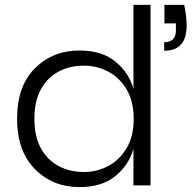

<svg xmlns="http://www.w3.org/2000/svg" viewBox="-20 -760 785 787"><path d="M306 7Q196 7 123 -67Q50 -141 50 -273Q50 -407 123 -480Q196 -553 306 -553Q397 -553 452.5 -508Q508 -463 527 -396V-740H597V0H527V-150Q508 -83 452.5 -38Q397 7 306 7ZM653 -552V-587Q701 -587 701 -635V-664H654V-740H735Q745 -693 745 -655Q745 -552 653 -552ZM324 -55Q378 -55 424.5 -80Q471 -105 499.5 -153.5Q528 -202 528 -273Q528 -344 499.5 -392.5Q471 -441 424.5 -466Q378 -491 324 -491Q267 -491 221 -467Q175 -443 148 -394.5Q121 -346 121 -273Q121 -200 148 -151.5Q175 -103 221 -79Q267 -55 324 -55Z"/></svg>

Font: Ulagadi Sans Light
Style: Regular
Weight: 300
Designer: Ninad Kale (Devanagari), Jonny Pinhorn (Latin)
Foundry: Indian Type Foundry
Version: Version 3.01;March 29, 2020;FontCreator 12.0.0.2522 64-bit; 